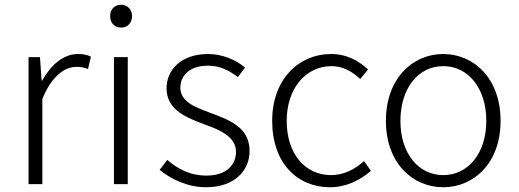

<svg xmlns="http://www.w3.org/2000/svg" viewBox="-20 -774 2180 807"><path d="M100 0H158V-358C198 -457 254 -493 301 -493C322 -493 333 -490 350 -484L362 -536C345 -544 329 -547 308 -547C246 -547 194 -501 157 -435H155L148 -534H100Z M459 0H517V-534H459ZM489 -658C515 -658 535 -676 535 -707C535 -735 515 -754 489 -754C462 -754 443 -735 443 -707C443 -676 462 -658 489 -658Z M847 13C965 13 1029 -57 1029 -139C1029 -242 940 -271 858 -302C796 -325 738 -348 738 -406C738 -454 775 -498 854 -498C906 -498 944 -477 980 -450L1010 -490C971 -523 914 -547 855 -547C742 -547 680 -481 680 -403C680 -311 765 -279 843 -250C904 -228 972 -199 972 -136C972 -81 931 -36 849 -36C777 -36 728 -64 683 -102L651 -60C700 -20 769 13 847 13Z M1367 13C1434 13 1493 -16 1539 -56L1510 -97C1474 -64 1426 -38 1372 -38C1260 -38 1185 -130 1185 -266C1185 -403 1266 -496 1373 -496C1422 -496 1461 -473 1494 -442L1527 -482C1491 -515 1442 -547 1371 -547C1239 -547 1124 -444 1124 -266C1124 -89 1229 13 1367 13Z M1843 13C1972 13 2084 -89 2084 -266C2084 -444 1972 -547 1843 -547C1714 -547 1602 -444 1602 -266C1602 -89 1714 13 1843 13ZM1843 -38C1738 -38 1663 -130 1663 -266C1663 -403 1738 -496 1843 -496C1948 -496 2024 -403 2024 -266C2024 -130 1948 -38 1843 -38Z"/></svg>

Font: Noto Sans HK Light
Style: Regular
Weight: 300
Designer: Ryoko NISHIZUKA 西塚涼子 (kana, bopomofo & ideographs); Paul D. Hunt (Latin, Greek & Cyrillic); Sandoll Communications 산돌커뮤니
Foundry: Adobe
Version: Version 2.004;hotconv 1.0.118;makeotfexe 2.5.65603